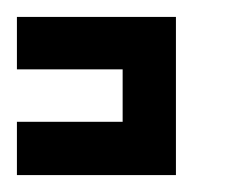

<svg xmlns="http://www.w3.org/2000/svg" viewBox="-20 -382 291 227"><path d="M188 -362V-300V-238V-175H0V-238H125V-300H0V-362Z"/></svg>

Font: Jawi Kufi
Style: Medium
Weight: 500
Version: Version 2.3